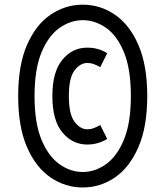

<svg xmlns="http://www.w3.org/2000/svg" viewBox="-20 -807 720 836"><path d="M340.3 9.3Q264.6 9.3 200.4 -34.2Q136.2 -77.6 97.7 -166Q59.1 -254.4 59.1 -388.7Q59.1 -523.4 97.7 -611.6Q136.2 -699.7 200.4 -743.2Q264.6 -786.6 340.3 -786.6Q416.5 -786.6 480.2 -743.2Q543.9 -699.7 582.5 -611.6Q621.1 -523.4 621.1 -388.7Q621.1 -254.4 582.5 -166Q543.9 -77.6 480.2 -34.2Q416.5 9.3 340.3 9.3ZM340.3 -58.1Q393.6 -58.1 441.4 -92Q489.3 -126 519.5 -198.7Q549.8 -271.5 549.8 -388.7Q549.8 -507.3 519.5 -580.1Q489.3 -652.8 441.4 -686Q393.6 -719.2 340.3 -719.2Q287.1 -719.2 239 -685.3Q190.9 -651.4 160.6 -578.6Q130.4 -505.9 130.4 -388.7Q130.4 -271.5 160.6 -198.7Q190.9 -126 239 -92Q287.1 -58.1 340.3 -58.1ZM359.4 -177.7Q295.4 -177.7 251.7 -230.2Q208 -282.7 208 -388.7Q208 -494.6 251.7 -547.1Q295.4 -599.6 359.4 -599.6Q385.7 -599.6 407.7 -593Q429.7 -586.4 446.8 -575.2L416.5 -514.6Q404.8 -521.5 390.6 -527.1Q376.5 -532.7 359.4 -532.7Q329.6 -532.7 304.7 -500.5Q279.8 -468.3 279.8 -388.7Q279.8 -309.1 304.7 -276.6Q329.6 -244.1 359.4 -244.1Q376.5 -244.1 390.6 -250Q404.8 -255.9 416.5 -262.7L446.8 -202.1Q429.7 -191.4 407.7 -184.6Q385.7 -177.7 359.4 -177.7Z"/></svg>

Font: Voltaire
Style: Regular
Weight: 400
Designer: Yvonne Schüttler, Eben Sorkin, Emma Marichal
Foundry: Sorkin Type Co.
Version: Version 1.010; ttfautohint (v1.8.4.7-5d5b)